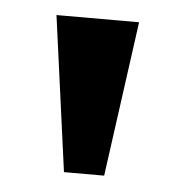

<svg xmlns="http://www.w3.org/2000/svg" viewBox="-33 -756 328 345"><g transform="rotate(5 130.5 -583.0)"><path d="M94 -443 56 -723H205L166.5 -443Z"/></g></svg>

Font: Public Sans Thin
Style: Bold
Weight: 700
Version: Version 2.001